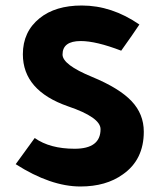

<svg xmlns="http://www.w3.org/2000/svg" viewBox="-20 -665 586 697"><path d="M37 -69 106 -164Q161 -125 251 -125Q345 -125 345 -196Q345 -239 227 -279Q63 -336 63 -468Q63 -550 124 -599Q181 -645 277 -645Q386 -645 486 -576Q465 -544 420 -481Q329 -516 273 -516Q207 -516 207 -467Q207 -430 314 -386Q413 -345 457.5 -298Q502 -251 502 -187Q502 -85 426 -32Q365 12 272 12Q164 12 37 -69Z"/></svg>

Font: Tajawal Black
Style: Regular
Weight: 900
Designer: Boutros Fonts
Foundry: Created by Boutros International 2017
Version: Version 1.700